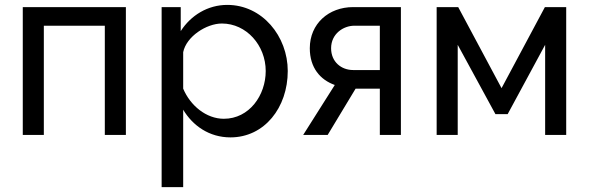

<svg xmlns="http://www.w3.org/2000/svg" viewBox="-20 -551 2405 784"><path d="M494 -522H73V0H159V-446H408V0H494Z M921 10C1060 10 1155 -112 1155 -261C1155 -403 1051 -531 908 -531C828 -531 759 -488 718 -424V-522H640V213H728V-103C767 -38 834 10 921 10ZM894 -66C822 -66 757 -120 728 -189V-338C741 -402 823 -455 886 -455C986 -455 1065 -366 1065 -261C1065 -162 998 -66 894 -66Z M1218 0H1318L1432 -189H1531V0H1617V-522H1422C1322 -522 1245 -454 1245 -354C1245 -274 1288 -225 1347 -204ZM1422 -265C1374 -265 1332 -298 1332 -354C1332 -413 1382 -446 1427 -446H1531V-265Z M1851 -522H1763V0H1849V-368L2003 -85H2053L2206 -368V0H2292V-522H2205L2028 -191Z"/></svg>

Font: Raleway Med
Style: Regular
Weight: 500
Designer: Matt McInerney, Pablo Impallari, Rodrigo Fuenzalida
Foundry: Matt McInerney, Pablo Impallari, Rodrigo Fuenzalida
Version: Version 3.00 July 28, 2015